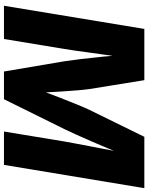

<svg xmlns="http://www.w3.org/2000/svg" viewBox="93 -862 768 995"><g transform="rotate(90 477.5 -364.0)"><path d="M9.3 0 129.4 -727.5H395L440.9 -443.4Q444.8 -417 448 -376.2Q451.2 -335.4 454.3 -289.1Q457.5 -242.7 459.2 -199.7Q460.9 -156.7 461.4 -127L424.8 -127.4Q435.5 -157.7 451.7 -200.4Q467.8 -243.2 485.6 -289.6Q503.4 -335.9 520.3 -377Q537.1 -418 549.3 -443.8L688.5 -727.5H954.6L834 0H661.1L712.9 -314.5Q717.3 -338.9 724.4 -376.7Q731.4 -414.6 740 -459Q748.5 -503.4 757.1 -548.1Q765.6 -592.8 772 -631.3L786.1 -630.9Q769 -588.4 750 -542.7Q731 -497.1 712.2 -453.9Q693.4 -410.6 677 -374.3Q660.6 -337.9 648.9 -314L493.7 0H350.1L296.9 -314Q292 -346.2 285.6 -398.9Q279.3 -451.7 273.2 -513.2Q267.1 -574.7 262.7 -631.3L278.8 -630.9Q272.9 -592.3 266.6 -547.4Q260.3 -502.4 254.2 -458.3Q248 -414.1 242.9 -376.2Q237.8 -338.4 233.4 -314L181.6 0Z"/></g></svg>

Font: Inter 20pt ExtraBold
Style: Italic
Weight: 800
Italic angle: -9.3988°
Version: Version 4.001;git-66647c0bb